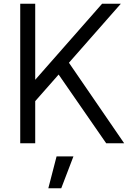

<svg xmlns="http://www.w3.org/2000/svg" viewBox="-20 -765 694 1025"><path d="M168 0V-225L293 -367L547 0H643L348 -430L625 -745H525L168 -339V-745H88V0ZM307 240 372 70H282L238 240Z"/></svg>

Font: Plus Jakarta Sans
Style: Regular
Weight: 400
Designer: Gumpita Rahayu
Foundry: Tokotype
Version: Version 2.071;gftools[0.9.30]